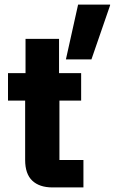

<svg xmlns="http://www.w3.org/2000/svg" viewBox="-20 -820 502 840"><path d="M210 0Q152.5 0 121.2 -29.6Q90 -59.2 90 -120V-380H15V-500H91.7V-650H238.3V-500H335V-380H240V-120H345V0ZM268.3 -560 321.7 -800H461.7V-796.7L380 -560Z"/></svg>

Font: Funnel Sans ExtraBold
Style: Regular
Weight: 800
Version: Version 1.000; Beta; Release 5; Build 24; ttfautohint (v1.8.